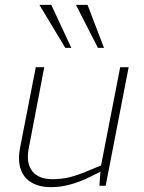

<svg xmlns="http://www.w3.org/2000/svg" viewBox="-20 -768 595 794"><path d="M190 6Q144 6 111.5 -12.5Q79 -31 66 -67.5Q53 -104 63 -157L128 -490H163L98 -150Q88 -92 114 -59.5Q140 -27 197 -27Q235 -27 267.5 -35Q300 -43 343 -61L398 -84L477 -490H512L417 0H391L396 -66L402 -61L351 -36Q311 -16 270.5 -5Q230 6 190 6ZM250 -570 143 -748H192L275 -570ZM385 -570 294 -748H342L410 -570Z"/></svg>

Font: REM Thin
Style: Italic
Weight: 250
Italic angle: -11°
Designer: Octavio Pardo
Foundry: Ashler Design
Version: Version 1.005;gftools[0.9.28]